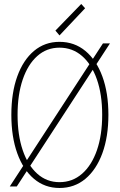

<svg xmlns="http://www.w3.org/2000/svg" viewBox="-20 -938 602 966"><path d="M279.3 7.8Q205.6 7.8 151.1 -38.1Q96.7 -84 66.9 -166.7Q37.1 -249.5 37.1 -360.4Q37.1 -471.2 66.9 -553.7Q96.7 -636.2 151.1 -681.9Q205.6 -727.5 279.3 -727.5Q354.5 -727.5 409.7 -681.6Q464.8 -635.7 495.1 -553.2Q525.4 -470.7 525.4 -360.4Q525.4 -250 495.1 -167.2Q464.8 -84.5 409.7 -38.3Q354.5 7.8 279.3 7.8ZM279.3 -21.5Q344.7 -21.5 393.1 -64Q441.4 -106.4 467.8 -182.6Q494.1 -258.8 494.1 -360.4Q494.1 -461.9 467.8 -537.8Q441.4 -613.8 393.1 -656Q344.7 -698.2 279.3 -698.2Q214.8 -698.2 167.5 -656Q120.1 -613.8 94.2 -537.6Q68.4 -461.4 68.4 -360.4Q68.4 -258.8 94.2 -182.6Q120.1 -106.4 167.5 -64Q214.8 -21.5 279.3 -21.5ZM29.3 0 498 -719.7H533.2L64.5 0ZM279.3 -759.8 258.8 -784.2 388.7 -918 408.2 -896.5Z"/></svg>

Font: Reddit Mono ExtraLight
Style: Regular
Weight: 250
Monospace: yes
Designer: Stephen Hutchings
Foundry: Reddit
Version: Version 1.014